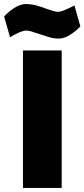

<svg xmlns="http://www.w3.org/2000/svg" viewBox="-63 -922 414 942"><path d="M49.7 0V-674.5H239.7V0ZM224.2 -732.6Q202.2 -732.6 177.2 -739.9Q152.1 -747.3 128.3 -755.7Q109.5 -762 93.4 -767Q77.3 -771.9 66.3 -771.9Q51.3 -771.9 27.3 -761.1Q3.3 -750.2 -13.7 -739.3L-42.7 -840.9Q-25.7 -860.9 4.8 -881.5Q35.3 -902.1 64.3 -902.1Q91.3 -902.1 119.2 -894.2Q147.2 -886.3 170.1 -877.1Q185.7 -872.1 198.9 -868Q212.2 -863.8 220.2 -863.8Q234.2 -863.8 259.2 -874.7Q284.2 -885.6 302.2 -895.3L331.2 -792.8Q314.2 -773.3 283.7 -752.9Q253.2 -732.6 224.2 -732.6Z"/></svg>

Font: Titillium Web SemiBold
Style: Regular
Weight: 600
Designer: Mohamed Gaber, Accademia di Belle Arti di Urbino
Foundry: Kief Type Foundry, Accademia di Belle Arti di Urbino
Version: Version 3.000; ttfautohint (v1.8.4)